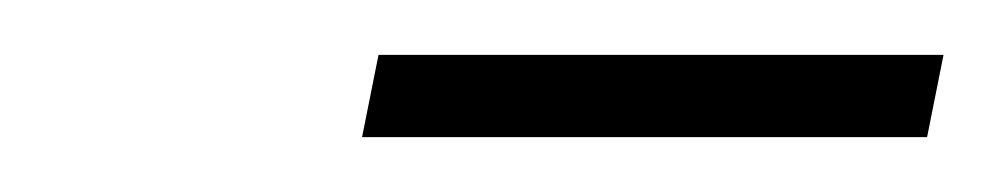

<svg xmlns="http://www.w3.org/2000/svg" viewBox="-20 -680 364 70"><path d="M324 -660 318 -630H112L118 -660Z"/></svg>

Font: Emberly Black
Style: Italic
Weight: 900
Italic angle: -12°
Designer: Rajesh Rajput
Foundry: Rajesh Rajput
Version: Version 1.000